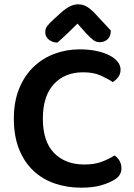

<svg xmlns="http://www.w3.org/2000/svg" viewBox="-20 -851 619 887"><path d="M537 -529Q537 -509 526 -494.5Q515 -480 501 -472Q475 -489 443 -503Q411 -517 364 -517Q279 -517 228.5 -462Q178 -407 178 -303Q178 -197 230 -144Q282 -91 370 -91Q416 -91 449.5 -103.5Q483 -116 509 -133Q523 -124 532 -108.5Q541 -93 541 -73Q541 -56 532 -42Q523 -28 502 -17Q482 -5 445.5 5.5Q409 16 355 16Q289 16 232.5 -3.5Q176 -23 134 -62.5Q92 -102 68 -162Q44 -222 44 -303Q44 -381 68 -440.5Q92 -500 133.5 -540.5Q175 -581 230.5 -602Q286 -623 348 -623Q391 -623 426 -615.5Q461 -608 486 -595Q511 -582 524 -565Q537 -548 537 -529ZM338 -742Q318 -722 294 -699Q270 -676 245 -654Q221 -655 205 -668.5Q189 -682 189 -702Q189 -719 198 -730.5Q207 -742 225 -759L269 -799Q308 -831 340 -831Q361 -831 377 -822.5Q393 -814 411 -797L492 -710Q492 -684 477.5 -670Q463 -656 440 -656Q424 -656 411 -666Q398 -676 378 -697Z"/></svg>

Font: Baloo Thambi 2 SemiBold
Style: Regular
Weight: 600
Designer: Aadarsh Rajan and Ek Type
Foundry: Ek Type
Version: Version 1.640;hotconv 1.0.111;makeotfexe 2.5.65597; ttfautoh